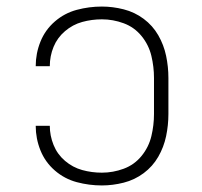

<svg xmlns="http://www.w3.org/2000/svg" viewBox="-20 -558 616 586"><path d="M291 8Q324 8 357.5 -0.5Q391 -9 418.5 -29.5Q446 -50 463 -79.5Q480 -109 487 -142.5Q494 -176 494 -210V-320Q494 -354 487 -387.5Q480 -421 463 -450.5Q446 -480 418.5 -500.5Q391 -521 357.5 -529.5Q324 -538 291 -538Q252 -538 214.5 -528Q177 -518 147.5 -492.5Q118 -467 103.5 -431Q89 -395 89 -356H132Q132 -387 143.5 -415Q155 -443 178.5 -463Q202 -483 231 -491Q260 -499 291 -499Q325 -499 357.5 -487Q390 -475 412 -448Q434 -421 442 -387.5Q450 -354 450 -320V-210Q450 -176 442 -142.5Q434 -109 412 -82Q390 -55 357.5 -43Q325 -31 291 -31Q260 -31 231 -39Q202 -47 178.5 -67Q155 -87 143.5 -115.5Q132 -144 132 -174H89Q89 -135 103.5 -99Q118 -63 147.5 -37.5Q177 -12 214.5 -2Q252 8 291 8Z"/></svg>

Font: Iosevka Sparkle Extralight
Style: Regular
Weight: 200
Designer: Belleve Invis
Foundry: Belleve Invis
Version: Version 4.5.0; ttfautohint (v1.8.3)